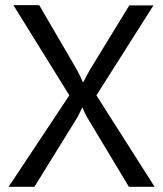

<svg xmlns="http://www.w3.org/2000/svg" viewBox="-20 -721 630 741"><path d="M247.6 -353 31.7 -701.2H131.3L275.4 -454.1Q280.3 -445.8 287.6 -430.9Q294.9 -416 299.8 -404.3H301.8Q322.3 -444.3 329.1 -455.1L479 -700.2H572.3L352.1 -353L576.7 0H477.5L315.4 -269.5Q311.5 -276.4 306.9 -286.1Q302.2 -295.9 298.8 -304.7H296.9L279.8 -270L112.8 0H13.2Z"/></svg>

Font: Selawik
Style: Regular
Weight: 400
Designer: Aaron Bell
Foundry: Microsoft Corporation
Version: Version 1.01